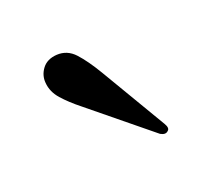

<svg xmlns="http://www.w3.org/2000/svg" viewBox="-45 -702 289 261"><g transform="rotate(-20 99.0 -571.5)"><path d="M105 -603 161 -508.5Q165.5 -501 161.5 -498Q157.5 -494 150.5 -498L63 -569.5Q48.5 -581 38.8 -592Q29 -603 28 -616.5Q27 -627.5 34 -636.8Q41 -646 55 -647Q70.5 -648 81.5 -636Q92.5 -624 105 -603Z"/></g></svg>

Font: Fraunces 72pt Light
Style: Regular
Weight: 300
Version: Version 1.000;[0bf87f6ff]